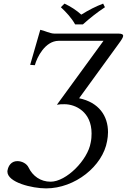

<svg xmlns="http://www.w3.org/2000/svg" viewBox="-20 -832 702 1063"><path d="M281 -646C257 -646 225 -663 203 -667L147 -473L173 -471C185 -516 230 -605 304 -606H553L295 -252C310 -255 321 -255 337 -255C398 -255 487 -213 487 -93C487 -77 486 -60 482 -42C466 53 348 174 260 174C205 174 161 143 138 95C128 74 102 60 76 60C42 60 26 87 22 110C21 113 21 115 21 118C21 178 158 211 235 211C395 211 549 88 573 -51C576 -67 578 -83 578 -100C578 -190 528 -265 418 -288L638 -591C652 -610 662 -625 662 -634C662 -641 655 -646 636 -646ZM396 -697H439C477 -731 517 -763 561 -792L551 -812C509 -796 472 -777 430 -751C402 -776 373 -795 337 -812L317 -792C347 -764 375 -734 396 -697Z"/></svg>

Font: Libertinus Serif
Style: Italic
Weight: 400
Italic angle: -12°
Designer: Philipp H. Poll, Khaled Hosny
Foundry: Caleb Maclennan
Version: Version 7.050;RELEASE